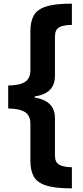

<svg xmlns="http://www.w3.org/2000/svg" viewBox="-20 -819 458 1055"><path d="M375 216Q283 216 234 200.5Q185 185 166 151.5Q147 118 147 66V-138Q147 -184 117.5 -203Q88 -222 25 -223V-349Q88 -350 117.5 -369Q147 -388 147 -434V-648Q147 -701 166 -734.5Q185 -768 234 -783.5Q283 -799 375 -799V-682Q328 -682 305 -669Q282 -656 282 -617V-404Q282 -353 254 -325Q226 -297 171 -289V-283Q226 -274 254 -246Q282 -218 282 -167V35Q282 73 305 86Q328 99 375 100Z"/></svg>

Font: Noto Sans Sinhala Condensed ExtraBold
Style: Regular
Weight: 800
Width: 3
Designer: Jelle Bosma - Monotype Design Team
Foundry: Monotype Imaging Inc.
Version: Version 2.006; ttfautohint (v1.8.4.7-5d5b)